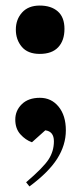

<svg xmlns="http://www.w3.org/2000/svg" viewBox="-20 -515 302 691"><path d="M86 156 74 141Q136 88 155 58.5Q174 29 174 -6.5Q174 -42 143 -46L95 -3Q72 -11 53.5 -31.5Q35 -52 35 -84.5Q35 -117 58.5 -140Q82 -163 123.5 -163Q165 -163 191 -131Q217 -99 217 -46Q217 7 186 56Q155 105 86 156ZM123 -321Q80 -321 58.5 -346.5Q37 -372 37 -408.5Q37 -445 59.5 -470Q82 -495 123 -495Q164 -495 188 -474Q212 -453 212 -411Q212 -369 189.5 -345Q167 -321 123 -321Z"/></svg>

Font: SVN-Abril Fatface
Style: Regular
Weight: 400
Designer: Veronika Burian, Jos? Scaglione
Foundry: TypeTogether
Version: Version 1.001